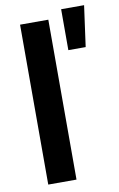

<svg xmlns="http://www.w3.org/2000/svg" viewBox="-87 -812 532 860"><g transform="rotate(-10 179.5 -381.5)"><path d="M189.6 -727.3V0H61.1V-727.3ZM254.3 -577.4V-763.5H358.7L333.1 -577.4Z"/></g></svg>

Font: Riot Sans
Style: Regular
Weight: 400
Designer: Rasmus Andersson
Foundry: rsms
Version: Version 3.005